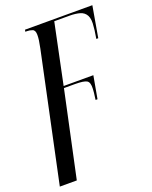

<svg xmlns="http://www.w3.org/2000/svg" viewBox="-164 -615 740 935"><g transform="rotate(-20 206.5 -148.0)"><path d="M122 -425Q127 -449 129 -464Q131 -479 131 -492Q131 -516 117.5 -521Q104 -526 90 -526H81L83 -536H432L404 -375H394Q399 -407 400.5 -417.5Q402 -428 402 -434Q407 -473 396.5 -493Q386 -513 363.5 -519.5Q341 -526 310 -526H231L166 -214H320L299 -97H289Q292 -120 293.5 -132Q295 -144 295 -152Q297 -186 282 -195Q267 -204 220 -204H164L69 240H-19Z"/></g></svg>

Font: Noto Serif Display ExtraCondensed
Style: Italic
Weight: 400
Width: 2
Italic angle: -12°
Designer: Monotype Design Team
Foundry: Monotype Imaging Inc.
Version: Version 2.009